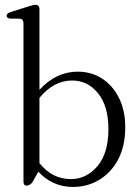

<svg xmlns="http://www.w3.org/2000/svg" viewBox="-20 -750 567 781"><path d="M140.5 -712.5V-384.5Q208 -458.5 296 -458.5Q352 -458.5 395.8 -430Q439.5 -401.5 464.5 -350.5Q489.5 -299.5 489.5 -232Q489.5 -156.5 461 -102.2Q432.5 -48 384.2 -18.8Q336 10.5 276.5 10.5Q234 10.5 198.2 -6Q162.5 -22.5 136 -51.5L110.5 -6.5Q99 5 88.5 5Q75.5 5 75.5 -11V-654.5Q75.5 -672.5 60.5 -674L20 -674.5Q7 -676 7 -686Q7 -695.5 22 -700.5L94.5 -723.5Q116 -730.5 123.5 -730.5Q140.5 -730.5 140.5 -712.5ZM273 -422.5Q199 -422.5 140.5 -352V-86.5Q192 -21.5 268.5 -21.5Q331.5 -21.5 376.2 -74Q421 -126.5 421 -225Q421 -318.5 379 -370.5Q337 -422.5 273 -422.5Z"/></svg>

Font: Fraunces 72pt S050 Light
Style: Regular
Weight: 300
Version: Version 1.000; ttfautohint (v1.8.3)